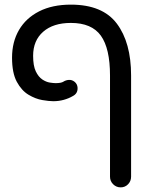

<svg xmlns="http://www.w3.org/2000/svg" viewBox="-20 -616 649 829"><path d="M501 193Q482 193 468.5 179.5Q455 166 455 147V-290Q455 -407 415.5 -462Q376 -517 286 -517Q210 -517 166.5 -479Q123 -441 123 -375Q123 -332 134.5 -308Q146 -284 162.5 -273Q179 -262 195 -259.5Q211 -257 220 -257Q244 -257 254 -263.5Q264 -270 277 -271Q291 -272 302.5 -262.5Q314 -253 315 -237Q316 -212 294 -201Q277 -191 255.5 -185Q234 -179 210 -179Q192 -179 162.5 -184Q133 -189 103 -207Q73 -225 52.5 -263Q32 -301 32 -367Q32 -435 62 -486.5Q92 -538 149 -567Q206 -596 286 -596Q423 -596 484.5 -514Q546 -432 546 -290V147Q546 166 533 179.5Q520 193 501 193Z"/></svg>

Font: Varela Round
Style: Regular
Weight: 400
Designer: Joe Prince, Avraham Cornfeld
Foundry: Joe Prince, Avraham Cornfeld
Version: Version 3.010; ttfautohint (v1.8.4.7-5d5b)